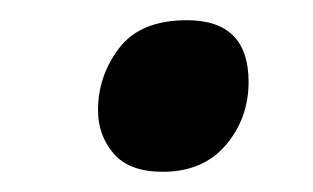

<svg xmlns="http://www.w3.org/2000/svg" viewBox="-20 -447 310 190"><path d="M141 -277Q181 -277 203.5 -303.5Q226 -330 226 -366Q226 -427 165 -427Q119 -427 98 -399.5Q77 -372 77 -338Q77 -313 92.5 -295Q108 -277 141 -277Z"/></svg>

Font: Noto Sans UI Medium
Style: Italic
Weight: 500
Italic angle: -12°
Designer: Monotype Design Team
Foundry: Monotype Imaging Inc.
Version: Version 1.901